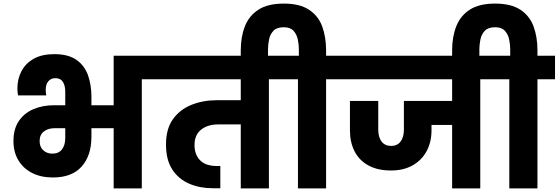

<svg xmlns="http://www.w3.org/2000/svg" viewBox="-20 -1051 3116 1071"><path d="M275 -61Q209 -61 159.5 -86Q110 -111 82.5 -157Q55 -203 55 -264Q55 -332 85.5 -376.5Q116 -421 167.5 -442.5Q219 -464 281 -464H344V-540Q344 -573 331 -594Q318 -615 289 -615Q264 -615 249.5 -597.5Q235 -580 235 -551Q235 -535 238 -519H81Q79 -527 78 -537Q77 -547 77 -557Q77 -611 100 -654.5Q123 -698 168.5 -723.5Q214 -749 283 -749Q361 -749 406.5 -717Q452 -685 471 -631Q490 -577 490 -511V-464H614V-740H870V-609H771V0H614V-336H490V-289Q490 -183 435.5 -122Q381 -61 275 -61ZM272 -194Q308 -194 326 -218Q344 -242 344 -281V-336H286Q248 -336 224.5 -317.5Q201 -299 201 -264Q201 -231 221.5 -212.5Q242 -194 272 -194Z M836 -609V-740H1578V-609H1480V0H1323V-357H1198Q1138 -357 1101.5 -327.5Q1065 -298 1065 -242Q1065 -189 1096 -157Q1127 -125 1190 -125H1209V-1H1166Q1094 -1 1035 -26.5Q976 -52 941 -105.5Q906 -159 906 -245Q906 -332 944.5 -386Q983 -440 1047.5 -466Q1112 -492 1190 -492H1323V-609Z M1642 0V-609H1544V-740H1647V-778Q1647 -803 1641 -831.5Q1635 -860 1617 -879.5Q1599 -899 1563 -899Q1524 -899 1505.5 -879.5Q1487 -860 1481 -831.5Q1475 -803 1475 -778V-705H1323V-770Q1323 -845 1346 -904Q1369 -963 1421.5 -997Q1474 -1031 1563 -1031Q1652 -1031 1704 -996.5Q1756 -962 1777.5 -903Q1799 -844 1799 -770V-740H1897V-609H1799V0Z M2161 -100Q2086 -100 2034.5 -128.5Q1983 -157 1957.5 -207.5Q1932 -258 1932 -324V-488H2090V-328Q2090 -286 2108.5 -261.5Q2127 -237 2162 -237Q2196 -237 2214.5 -261.5Q2233 -286 2233 -328V-488H2502V-609H1863V-740H2757V-609H2659V0H2502V-354H2387V-324Q2387 -258 2359.5 -207.5Q2332 -157 2281.5 -128.5Q2231 -100 2161 -100Z M2821 0V-609H2723V-740H2826V-778Q2826 -803 2820 -831.5Q2814 -860 2796 -879.5Q2778 -899 2742 -899Q2703 -899 2684.5 -879.5Q2666 -860 2660 -831.5Q2654 -803 2654 -778V-705H2502V-770Q2502 -845 2525 -904Q2548 -963 2600.5 -997Q2653 -1031 2742 -1031Q2831 -1031 2883 -996.5Q2935 -962 2956.5 -903Q2978 -844 2978 -770V-740H3076V-609H2978V0Z"/></svg>

Font: Poppins
Style: Bold
Weight: 700
Designer: Ninad Kale (Devanagari), Jonny Pinhorn (Latin)
Version: Version 5.002